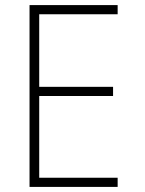

<svg xmlns="http://www.w3.org/2000/svg" viewBox="-20 -734 570 754"><path d="M96 0V-714H442V-678H134V-393H424V-357H134V-36H442V0Z"/></svg>

Font: Noto Sans Mono Condensed ExtraLight
Style: Regular
Weight: 200
Width: 3
Designer: Monotype Design Team
Foundry: Monotype Imaging Inc.
Version: Version 2.014; ttfautohint (v1.8.4.7-5d5b)